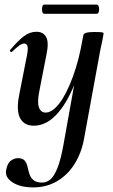

<svg xmlns="http://www.w3.org/2000/svg" viewBox="-20 -533 490 834"><path d="M124 281Q67 281 33.5 258.5Q0 236 7 205Q12 176 27 165Q42 154 58 154Q78 154 87 164.5Q96 175 99.5 191Q103 207 108 223Q113 239 125.5 249.5Q138 260 164 260Q182 260 198.5 246.5Q215 233 229.5 197Q244 161 256 94L326 -297L342 -380Q344 -394 388 -394Q417 -394 423.5 -392.5Q430 -391 430 -388Q430 -385 425.5 -361.5Q421 -338 415 -312L345 70Q334 131 304 179Q274 227 228 254Q182 281 124 281ZM127 13Q85 13 67.5 -19.5Q50 -52 63 -119L98 -297Q103 -326 98.5 -335Q94 -344 85 -344Q75 -344 62 -334Q49 -324 33 -309Q29 -305 25 -309Q21 -313 25 -317Q57 -355 83 -375Q109 -395 138 -395Q168 -395 180.5 -372Q193 -349 182 -297L151 -138Q141 -90 149 -67Q157 -44 178 -44Q207 -44 237.5 -83.5Q268 -123 296 -198Q324 -273 342 -380L358 -373Q339 -255 304 -168Q269 -81 224 -34Q179 13 127 13ZM172 -473Q166 -473 163.5 -483Q161 -493 163.5 -503Q166 -513 172 -513H400Q407 -513 409.5 -503Q412 -493 409.5 -483Q407 -473 400 -473Z"/></svg>

Font: Cormorant Infant Light
Style: Italic
Weight: 300
Italic angle: -10°
Designer: Christian Thalmann (Catharsis Fonts)
Foundry: Catharsis Fonts
Version: Version 4.001